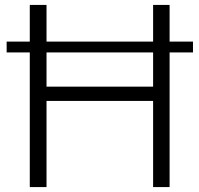

<svg xmlns="http://www.w3.org/2000/svg" viewBox="-20 -760 810 780"><path d="M7 -591H101V-740H169V-591H602V-740H669V-591H764V-547H669V0H602V-350H169V0H101V-547H7ZM602 -408V-547H169V-408Z"/></svg>

Font: Encode Sans Normal
Style: Light
Weight: 300
Designer: Pablo Impallari, Andres Torresi
Foundry: Pablo Impallari, Andres Torresi
Version: Version 1.000; ttfautohint (v1.00) -l 8 -r 50 -G 200 -x 14 -